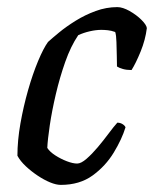

<svg xmlns="http://www.w3.org/2000/svg" viewBox="-20 -520 433 540"><path d="M151 0Q138 0 121 -7Q104 -14 86 -26Q68 -38 52.5 -52.5Q37 -67 29 -82Q29 -125 37.5 -173Q46 -221 59 -266.5Q72 -312 87 -348Q102 -384 115 -402Q126 -412 146 -428.5Q166 -445 192.5 -461.5Q219 -478 249 -489Q279 -500 310 -500Q325 -500 344.5 -489Q364 -478 378 -464Q392 -450 393 -441Q389 -408 375.5 -375Q362 -342 350 -323Q336 -323 325.5 -326Q315 -329 309 -333Q309 -343 308.5 -362.5Q308 -382 307.5 -401.5Q307 -421 304 -430Q293 -434 283 -435Q273 -436 265 -436Q250 -436 232.5 -432Q215 -428 200 -421Q179 -390 163.5 -346Q148 -302 137 -255Q126 -208 120 -167.5Q114 -127 113 -104Q120 -93 135.5 -83Q151 -73 168 -66.5Q185 -60 197 -60Q208 -60 223.5 -73.5Q239 -87 255 -106Q271 -125 285.5 -144.5Q300 -164 310 -175Q318 -175 324.5 -171Q331 -167 333 -162Q323 -129 300 -91Q277 -53 240.5 -26.5Q204 0 151 0Z"/></svg>

Font: Texturina 12pt
Style: Italic
Weight: 400
Italic angle: -11°
Designer: Guillermo Torres Carreño
Foundry: Omnibus-Type
Version: Version 1.002